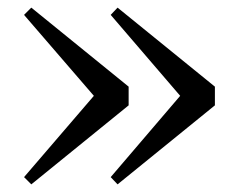

<svg xmlns="http://www.w3.org/2000/svg" viewBox="-20 -530 609 503"><path d="M288 -510 543 -303V-254L288 -47L270 -66L476 -307V-251L270 -491ZM62 -510 317 -303V-254L62 -47L43 -66L250 -307V-251L43 -491Z"/></svg>

Font: Noto Serif TC ExtraLight SemiBold
Style: Regular
Weight: 600
Version: Version 2.003-H1;hotconv 1.1.1;makeotfexe 2.6.0